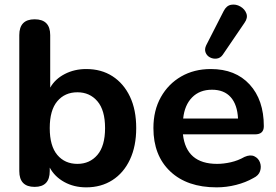

<svg xmlns="http://www.w3.org/2000/svg" viewBox="-20 -796 1187 826"><path d="M313 -91Q366 -91 399 -129.5Q432 -168 432 -245Q432 -322 399 -360.5Q366 -399 313 -399Q259 -399 226.5 -360.5Q194 -322 194 -245Q194 -168 226.5 -129.5Q259 -91 313 -91ZM351 10Q298 10 256.5 -13Q215 -36 194 -75V-60Q194 8 129 8Q63 8 63 -60V-645Q63 -713 129 -713Q196 -713 196 -645V-419Q217 -456 258.5 -477.5Q300 -499 351 -499Q416 -499 464 -468Q512 -437 539 -380.5Q566 -324 566 -245Q566 -167 539 -109.5Q512 -52 463.5 -21Q415 10 351 10Z M938 -560Q928 -546 912.5 -544Q897 -542 883.5 -549Q870 -556 864.5 -570Q859 -584 867 -601L942 -748Q954 -772 974.5 -775.5Q995 -779 1014 -768Q1033 -757 1040 -738Q1047 -719 1032 -698ZM912 10Q785 10 712.5 -58.5Q640 -127 640 -245Q640 -321 672 -378Q704 -435 759.5 -467Q815 -499 887 -499Q993 -499 1054 -432.5Q1115 -366 1115 -253Q1115 -218 1077 -218H767Q781 -91 914 -91Q942 -91 973 -98Q1004 -105 1032 -121Q1057 -132 1074.5 -123.5Q1092 -115 1098.5 -97Q1105 -79 1099 -60Q1093 -41 1070 -30Q1037 -11 995.5 -0.5Q954 10 912 10ZM768 -286H1004Q1001 -346 972.5 -378Q944 -410 892 -410Q839 -410 806.5 -377Q774 -344 768 -286Z"/></svg>

Font: Chiron GoRound TC SB
Style: Regular
Weight: 500
Designer: Ryoko NISHIZUKA 西塚涼子 (kana, bopomofo & ideographs); Paul D. Hunt (Latin, Greek & Cyrillic); Sandoll Communications 산돌커뮤니
Foundry: Adobe
Version: Version 1.000;hotconv 1.1.1;makeotfexe 2.6.0